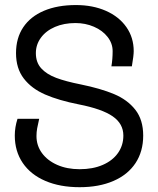

<svg xmlns="http://www.w3.org/2000/svg" viewBox="-20 -748 640 779"><path d="M40 -198Q40 -231.5 51 -266H139Q133.5 -243 130.8 -227.5Q128 -212 128 -196Q128 -157.5 150.2 -127Q172.5 -96.5 212.2 -79Q252 -61.5 303 -61.5Q356.5 -61.5 396.5 -78.8Q436.5 -96 458.5 -127Q480.5 -158 480.5 -198Q480.5 -246 437.2 -276Q394 -306 299.5 -324.5Q218.5 -340.5 163.2 -364.5Q108 -388.5 76.5 -429.5Q45 -470.5 45 -532.5Q45 -593.5 74.2 -637.2Q103.5 -681 158.2 -704.2Q213 -727.5 288 -727.5Q356.5 -727.5 409.8 -704Q463 -680.5 492.8 -638Q522.5 -595.5 522.5 -540.5Q522.5 -522.5 515 -479H432Q437 -508 437 -540.5Q437 -572 416.5 -598.2Q396 -624.5 361.2 -639.5Q326.5 -654.5 286 -654.5Q239.5 -654.5 203 -638.8Q166.5 -623 146 -595Q125.5 -567 125.5 -532.5Q125.5 -494.5 147.5 -470.5Q169.5 -446.5 208.2 -432Q247 -417.5 307.5 -405.5Q388.5 -389 442.8 -366.2Q497 -343.5 529 -302.8Q561 -262 561 -198Q561 -133.5 529.8 -86.2Q498.5 -39 440.2 -13.8Q382 11.5 303 11.5Q223.5 11.5 164 -14Q104.5 -39.5 72.2 -87Q40 -134.5 40 -198Z"/></svg>

Font: JuliaMono
Style: Regular
Weight: 400
Monospace: yes
Designer: cormullion
Foundry: corm
Version: Version 0.055; ttfautohint (v1.8.4)